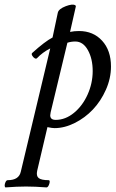

<svg xmlns="http://www.w3.org/2000/svg" viewBox="-94 -548 508 841"><path d="M-69.8 272.9Q-73.2 272 -73.5 264.9Q-73.7 257.8 -69.8 249.5Q-65.9 241.2 -60.1 241.2Q-11.2 241.2 -2.9 204.1L126 -335.9Q92.3 -318.8 67.9 -293Q64 -289.1 57.4 -293.2Q50.8 -297.4 46.9 -304.7Q43 -312 46.9 -315.9Q102.5 -366.2 136.2 -383.8L159.2 -492.2Q162.6 -508.8 194.3 -521Q223.1 -531.7 234.9 -525.4Q239.3 -522.9 237.8 -518.1L212.9 -408.2Q230.5 -412.1 252 -412.1Q314.5 -412.1 353.3 -369.6Q392.1 -327.1 392.1 -256.8Q392.1 -205.1 369.9 -155Q347.7 -105 313 -68.4Q278.3 -31.7 233.4 -9.3Q188.5 13.2 145 13.2Q133.8 13.2 113.8 8.8L68.8 200.2Q64 222.7 75.4 231.9Q86.9 241.2 119.1 241.2Q126.5 241.2 122.1 256.8Q117.2 272.5 109.9 272.9Q60.1 269 20 269Q-20 269 -69.8 272.9ZM149.9 -22.9Q192.4 -22.9 230 -53.7Q267.6 -84.5 289.8 -134Q312 -183.6 312 -236.8Q312 -290.5 291 -328.4Q270 -366.2 235.8 -366.2Q217.8 -366.2 201.2 -360.8L127.9 -56.2Q126 -46.4 126 -43Q126 -22.9 149.9 -22.9Z"/></svg>

Font: Junicode SmCond Medium
Style: Italic
Weight: 500
Width: 4
Italic angle: -11°
Designer: Peter S. Baker
Version: Version 2.206